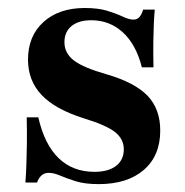

<svg xmlns="http://www.w3.org/2000/svg" viewBox="-20 -449 463 480"><path d="M226.6 11.3Q191.9 11.3 169 4Q146 -3.2 130.2 -10.1Q114.5 -16.9 101.6 -16.9Q81.5 -16.9 72.6 7.3H43.5Q45.2 -15.3 46 -38.7Q46.8 -62.1 47.2 -90.3Q47.6 -118.5 46.8 -155.6H75.8Q91.1 -87.9 126.6 -53.6Q162.1 -19.4 216.1 -19.4Q250.8 -19.4 270.2 -34.3Q289.5 -49.2 289.5 -75.8Q289.5 -101.6 267.3 -119Q245.2 -136.3 189.5 -153.2Q117.7 -175.8 83.9 -211.7Q50 -247.6 50 -300Q50 -358.9 88.7 -394Q127.4 -429 191.9 -429Q225 -429 247.6 -422.2Q270.2 -415.3 286.3 -407.7Q302.4 -400 313.7 -400Q322.6 -400 328.2 -406Q333.9 -412.1 337.9 -425H366.9Q365.3 -407.3 364.5 -388.3Q363.7 -369.4 363.3 -344Q362.9 -318.5 363.7 -280.6H334.7Q320.2 -337.9 287.1 -368.1Q254 -398.4 208.1 -398.4Q176.6 -398.4 158.9 -383.9Q141.1 -369.4 141.1 -343.5Q141.1 -316.1 164.5 -298Q187.9 -279.8 247.6 -262.9Q316.9 -242.7 348.8 -209.7Q380.6 -176.6 380.6 -122.6Q380.6 -59.7 339.5 -24.2Q298.4 11.3 226.6 11.3Z"/></svg>

Font: Playfair 5pt SemiExpanded Light ExtraBold
Style: Regular
Weight: 800
Version: Version 2.001;gftools[0.9.30]